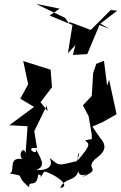

<svg xmlns="http://www.w3.org/2000/svg" viewBox="-20 -916 615 975"><path d="M350 -637 423 -641 485 -789 536 -769 490 -796 575 -862 542 -865 441 -764 334 -804 330 -797 311 -825 163 -896 283 -872 232 -837 348 -789 325 -646 363 -687ZM413 -204C425 -184 457 -194 366 -92C398 -155 372 -151 374 -99C269 -74 285 -72 232 -114C268 -40 146 -52 168 -54C214 -76 190 -106 151 -180C199 -102 88 -174 168 -164L154 -250L217 -379L222 -351L186 -397L244 -473L237 -562L98 -606L123 -488L83 -415L153 -373L27 -280L120 -275L110 -138C95 -189 59 -98 115 -104C10 -132 62 -49 30 -35C122 -18 45 -35 128 35C126 -7 165 45 174 -29C207 -34 161 21 204 -44C228 -47 355 26 286 39C309 -25 385 17 380 -82C357 24 466 -64 397 -16C504 -63 408 -53 462 -107C484 -125 541 -159 489 -215L449 -273L501 -296L572 -336L534 -511L524 -481L508 -607L469 -592L453 -545L446 -429L401 -381L430 -326L446 -233V-210Z"/></svg>

Font: Charger Distortion
Style: 2It
Weight: 400
Designer: Jasper
Foundry: Cannot Into Space Fonts
Version: Version 0.98